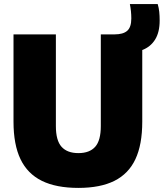

<svg xmlns="http://www.w3.org/2000/svg" viewBox="-20 -908 800 938"><path d="M46 -313.5V-740H253V-292Q253 -221.5 280.8 -190.8Q308.5 -160 363 -160Q417.5 -160 445 -190.8Q472.5 -221.5 472.5 -292V-740H539.5Q581.5 -740 601.5 -757.5Q621.5 -775 621.5 -818Q621.5 -852.5 614.5 -888H750.5Q756 -869.5 758 -850.2Q760 -831 760 -807.5Q760 -750.5 737.8 -714.8Q715.5 -679 675 -663.5V-313.5Q675 -201.5 641.5 -130.2Q608 -59 539 -24.5Q470 10 363 10Q254.5 10 184.5 -24.5Q114.5 -59 80.2 -130.2Q46 -201.5 46 -313.5Z"/></svg>

Font: Encode Sans SemiCondensed Black
Style: Regular
Weight: 900
Width: 4
Designer: Multiple Designers
Foundry: Impallari Type
Version: Version 2.000